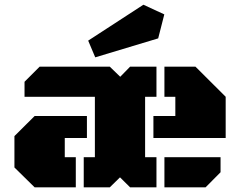

<svg xmlns="http://www.w3.org/2000/svg" viewBox="-20 -805 1031 825"><path d="M150.4 -518.6H451.7L496.6 -475.1L539.1 -518.6H652.3V-389.2H603.5V-129.4H652.3V0H539.1L495.6 -43L451.7 0H339.8V-129.4H387.7V-389.2H85.4V-453.6ZM353.5 -306.6V-211.9H258.3V-129.4H305.7V0H128.9L42 -85.4V-220.2L128.9 -306.6ZM639.2 -211.9V-306.6H733.4V-389.2H686.5V-518.6H819.8L949.7 -389.2V-211.9ZM686.5 0V-129.4H927.7V-64.9L863.3 0ZM596.2 -784.7 686 -743.2 659.7 -640.1 389.2 -558.6 358.9 -630.4Z"/></svg>

Font: Black Ops One [rus by aLiNcE]
Style: Regular
Weight: 400
Designer: James Grieshaber
Foundry: James Grieshaber
Version: Version 1.002;May 25, 2024;FontCreator 13.0.0.2680 64-bit